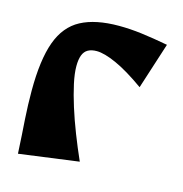

<svg xmlns="http://www.w3.org/2000/svg" viewBox="-96 -710 772 808"><g transform="rotate(15 290.0 -306.0)"><path d="M53 9Q51 -35 48.5 -71Q46 -107 44 -139Q42 -171 41 -201Q40 -231 40 -262Q40 -397 68.5 -475.5Q97 -554 160 -587.5Q223 -621 325 -621Q373 -621 424.5 -614.5Q476 -608 540 -596L475 -394Q402 -446 348.5 -470Q295 -494 262 -494Q239 -494 224 -485.5Q209 -477 202 -458.5Q195 -440 195 -411Q195 -379 204.5 -335.5Q214 -292 230 -241Q246 -190 267.5 -135Q289 -80 313 -26Z"/></g></svg>

Font: Marhey Light
Style: Bold
Weight: 700
Version: Version 1.000